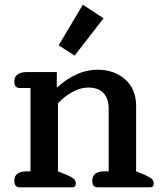

<svg xmlns="http://www.w3.org/2000/svg" viewBox="-20 -798 691 818"><path d="M421 -720 298 -561 230 -605 333 -778ZM64 0Q41 0 41 -28Q41 -68 94 -68H110V-423H64Q41 -423 41 -451Q41 -471 55 -481Q69 -491 94 -491H222V-427H225Q308 -501 395 -501Q467 -501 513.5 -459.5Q560 -418 560 -346V-68L599 -52Q619 -43 627 -35.5Q635 -28 635 -17Q635 0 620 0H396Q373 0 373 -28Q373 -68 426 -68H443V-336Q443 -378 421 -401.5Q399 -425 356 -425Q323 -425 289 -406.5Q255 -388 227 -358V-68L267 -52Q287 -43 295 -35.5Q303 -28 303 -17Q303 0 288 0Z"/></svg>

Font: Maitree Semibold
Style: Regular
Weight: 600
Designer: CadsonDemak Team
Foundry: CadsonDemak
Version: Version 1.010